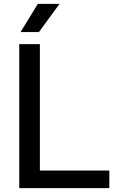

<svg xmlns="http://www.w3.org/2000/svg" viewBox="-20 -967 588 987"><path d="M79 0V-740H185V-90.5H542V0ZM85.5 -802 174.5 -947H286L180 -802Z"/></svg>

Font: Encode Sans SC Condensed Thin Medium
Style: Regular
Weight: 500
Version: Version 3.002